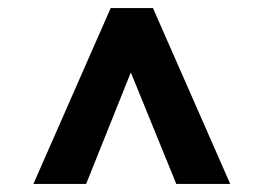

<svg xmlns="http://www.w3.org/2000/svg" viewBox="-20 -710 640 477"><path d="M63 -253 255 -690H360L552 -253H418L305 -530L194 -253Z"/></svg>

Font: Radio Canada SemiBold
Style: Regular
Weight: 600
Designer: Charles Daoud, Etienne Aubert Bonn, Alexandre Saumier Demers, Jacques Le Bailly
Foundry: Radio-Canada
Version: Version 2.104; ttfautohint (v1.8.4.7-5d5b);gftools[0.9.28.de